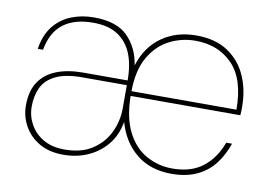

<svg xmlns="http://www.w3.org/2000/svg" viewBox="-62 -609 1008 717"><g transform="rotate(10 442.0 -250.5)"><path d="M216 12Q162 12 124.5 -10Q87 -32 67 -68Q47 -104 47 -145Q47 -201 70.5 -235.5Q94 -270 136.5 -286.5Q179 -303 237 -303H405Q405 -362 388 -404Q371 -446 335 -469.5Q299 -493 241 -493Q171 -493 128.5 -461Q86 -429 74 -361H54Q62 -414 88.5 -447.5Q115 -481 154.5 -497Q194 -513 241 -513Q327 -513 369 -471Q411 -429 421 -363Q444 -436 499 -474.5Q554 -513 629 -513Q702 -513 749.5 -481Q797 -449 820 -396.5Q843 -344 843 -282Q843 -273 843 -265.5Q843 -258 842 -248H426Q427 -165 454.5 -111.5Q482 -58 527.5 -33Q573 -8 626 -8Q696 -8 740.5 -42Q785 -76 808 -138H830Q815 -94 789 -60Q763 -26 722.5 -7Q682 12 626 12Q546 12 493 -31Q440 -74 419 -148Q410 -97 381 -61.5Q352 -26 309.5 -7Q267 12 216 12ZM217 -8Q282 -8 323.5 -36Q365 -64 385 -107Q405 -150 405 -197V-285H237Q172 -285 135 -266.5Q98 -248 83.5 -216.5Q69 -185 69 -145Q69 -109 86.5 -77.5Q104 -46 137 -27Q170 -8 217 -8ZM426 -266H824Q824 -382 770 -437.5Q716 -493 629 -493Q578 -493 532 -470Q486 -447 456.5 -397Q427 -347 426 -266Z"/></g></svg>

Font: DM Sans 17pt Thin
Style: Regular
Weight: 250
Version: Version 4.004;gftools[0.9.30]